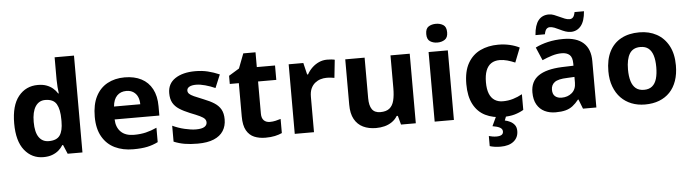

<svg xmlns="http://www.w3.org/2000/svg" viewBox="-55 -1011 5398 1501"><g transform="rotate(-5 2644.0 -260.5)"><path d="M252 10Q162 10 104.5 -61.5Q47 -133 47 -272Q47 -413 105 -484.5Q163 -556 257 -556Q296 -556 324.5 -545.5Q353 -535 374.5 -517Q396 -499 410 -476H415Q412 -494 409.5 -526.5Q407 -559 407 -586V-760H559V0H443L413 -71H407Q393 -48 372 -30Q351 -12 321.5 -1Q292 10 252 10ZM305 -111Q367 -111 392 -146.5Q417 -182 417 -255V-271Q417 -350 393 -392Q369 -434 304 -434Q255 -434 227.5 -392Q200 -350 200 -270Q200 -190 227.5 -150.5Q255 -111 305 -111Z M938 -556Q1014 -556 1069 -527.5Q1124 -499 1153.5 -443.5Q1183 -388 1183 -308V-235H832Q834 -173 870 -137.5Q906 -102 973 -102Q1024 -102 1066 -112Q1108 -122 1152 -142V-29Q1112 -9 1067.5 0.5Q1023 10 957 10Q876 10 813.5 -20Q751 -50 715 -112.5Q679 -175 679 -269Q679 -365 711.5 -428.5Q744 -492 802.5 -524Q861 -556 938 -556ZM942 -449Q897 -449 869 -420.5Q841 -392 836 -336H1042Q1042 -369 1031 -394Q1020 -419 997.5 -434Q975 -449 942 -449Z M1689 -161Q1689 -109 1664.5 -70.5Q1640 -32 1590 -11Q1540 10 1463 10Q1405 10 1361 2.5Q1317 -5 1276 -22V-147Q1320 -126 1371 -114Q1422 -102 1459 -102Q1505 -102 1525.5 -115Q1546 -128 1546 -150Q1546 -165 1536 -177Q1526 -189 1499 -202Q1472 -215 1423 -234Q1374 -254 1341 -275.5Q1308 -297 1291.5 -327Q1275 -357 1275 -402Q1275 -477 1334.5 -516.5Q1394 -556 1492 -556Q1545 -556 1590.5 -545Q1636 -534 1682 -514L1639 -411Q1601 -428 1561 -439Q1521 -450 1490 -450Q1456 -450 1437 -439.5Q1418 -429 1418 -410Q1418 -396 1428.5 -385Q1439 -374 1465.5 -362Q1492 -350 1540 -331Q1589 -312 1622 -290.5Q1655 -269 1672 -238.5Q1689 -208 1689 -161Z M2040 -110Q2063 -110 2084.5 -115Q2106 -120 2125 -126V-15Q2101 -4 2069.5 3Q2038 10 1995 10Q1946 10 1907.5 -6Q1869 -22 1846.5 -61.5Q1824 -101 1824 -172V-433H1753V-497L1835 -547L1879 -662H1975V-546H2118V-433H1975V-181Q1975 -145 1992.5 -127.5Q2010 -110 2040 -110Z M2527 -556Q2542 -556 2559.5 -554.5Q2577 -553 2587 -550L2572 -409Q2561 -411 2546 -413Q2531 -415 2510 -415Q2487 -415 2463.5 -408Q2440 -401 2420 -385Q2400 -369 2388 -343Q2376 -317 2376 -277V0H2225V-546H2340L2362 -454H2369Q2385 -483 2409 -506Q2433 -529 2463 -542.5Q2493 -556 2527 -556Z M3175 -546V0H3059L3040 -70H3031Q3014 -42 2987.5 -24Q2961 -6 2929.5 2Q2898 10 2863 10Q2805 10 2761.5 -11Q2718 -32 2693.5 -76Q2669 -120 2669 -190V-546H2821V-228Q2821 -170 2841.5 -140.5Q2862 -111 2907 -111Q2953 -111 2978.5 -131.5Q3004 -152 3014 -192Q3024 -232 3024 -290V-546Z M3474 -546V0H3323V-546ZM3399 -761Q3432 -761 3456.5 -745.5Q3481 -730 3481 -687Q3481 -646 3456.5 -630Q3432 -614 3399 -614Q3365 -614 3341 -630Q3317 -646 3317 -687Q3317 -730 3341 -745.5Q3365 -761 3399 -761Z M3859 10Q3780 10 3720.5 -19.5Q3661 -49 3628 -111.5Q3595 -174 3595 -270Q3595 -371 3631 -434Q3667 -497 3729 -526.5Q3791 -556 3870 -556Q3918 -556 3960.5 -546Q4003 -536 4036 -519L3991 -405Q3961 -418 3930.5 -426.5Q3900 -435 3870 -435Q3831 -435 3804 -417Q3777 -399 3763 -362.5Q3749 -326 3749 -271Q3749 -217 3763 -182Q3777 -147 3804 -129.5Q3831 -112 3868 -112Q3911 -112 3949 -123.5Q3987 -135 4021 -154V-31Q3989 -12 3950.5 -1Q3912 10 3859 10ZM3960 129Q3960 180 3923 210Q3886 240 3820 240Q3794 240 3771.5 236.5Q3749 233 3735 228V149Q3749 153 3764.5 155.5Q3780 158 3795 158Q3821 158 3834.5 149.5Q3848 141 3848 123Q3848 103 3828 92Q3808 81 3770 75L3805 0H3885L3870 39Q3891 43 3912 53.5Q3933 64 3946.5 82Q3960 100 3960 129Z M4381 -556Q4484 -556 4538 -507.5Q4592 -459 4592 -364V0H4487L4458 -74H4454Q4431 -45 4406.5 -26Q4382 -7 4350 1.5Q4318 10 4272 10Q4224 10 4186 -8.5Q4148 -27 4126 -65Q4104 -103 4104 -161Q4104 -247 4166 -290Q4228 -333 4351 -338L4442 -341V-358Q4442 -407 4420 -426.5Q4398 -446 4358 -446Q4321 -446 4282 -434Q4243 -422 4205 -405L4161 -508Q4204 -530 4259.5 -543Q4315 -556 4381 -556ZM4385 -250Q4314 -248 4286 -227Q4258 -206 4258 -168Q4258 -133 4277.5 -116.5Q4297 -100 4329 -100Q4377 -100 4409.5 -128Q4442 -156 4442 -208V-253ZM4167 -605Q4170 -645 4179 -673.5Q4188 -702 4203 -720.5Q4218 -739 4238.5 -748Q4259 -757 4285 -757Q4305 -757 4325.5 -749Q4346 -741 4367 -731Q4388 -721 4407 -713.5Q4426 -706 4444 -706Q4459 -706 4470 -716.5Q4481 -727 4487 -758H4561Q4555 -680 4524 -643Q4493 -606 4445 -606Q4424 -606 4402.5 -613.5Q4381 -621 4360.5 -631.5Q4340 -642 4320.5 -649.5Q4301 -657 4283 -657Q4269 -657 4258 -646.5Q4247 -636 4241 -605Z M5240 -274Q5240 -206 5221.5 -153Q5203 -100 5168.5 -64Q5134 -28 5085 -9Q5036 10 4974 10Q4916 10 4868 -9Q4820 -28 4785 -64Q4750 -100 4730 -153Q4710 -206 4710 -274Q4710 -365 4742 -428Q4774 -491 4834 -523.5Q4894 -556 4977 -556Q5054 -556 5113 -523.5Q5172 -491 5206 -428Q5240 -365 5240 -274ZM4864 -274Q4864 -221 4875.5 -183Q4887 -145 4911.5 -125Q4936 -105 4976 -105Q5015 -105 5039.5 -125Q5064 -145 5075 -183Q5086 -221 5086 -274Q5086 -328 5074.5 -365Q5063 -402 5039 -421.5Q5015 -441 4975 -441Q4917 -441 4890.5 -398Q4864 -355 4864 -274Z"/></g></svg>

Font: Noto Sans Lao Looped
Style: Bold
Weight: 700
Designer: Mark Frömberg, Ben Mitchell
Foundry: The Fontpad Ltd
Version: Version 1.001